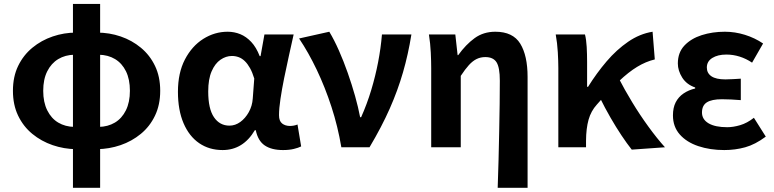

<svg xmlns="http://www.w3.org/2000/svg" viewBox="-20 -731 3844 953"><path d="M357.7 9.4Q297.7 8.7 241.5 -10.5Q185.2 -29.7 140.5 -66.4Q95.9 -103 70 -156.8Q44.2 -210.5 44.2 -280.4Q44.2 -350.3 70 -403.7Q95.9 -457.2 140.5 -494Q185.2 -530.9 241.5 -550Q297.7 -569.2 357.7 -569.2L349.1 -459.4Q303.9 -458.6 269.1 -437.7Q234.4 -416.8 214.5 -377.1Q194.5 -337.4 194.5 -280.4Q194.5 -223.5 214.5 -183.4Q234.4 -143.2 269.1 -122.5Q303.9 -101.9 349.1 -101.1ZM461.6 9.4 470.2 -101.1Q515.5 -101.9 550.2 -122.5Q584.9 -143.2 604.9 -183.4Q624.8 -223.5 624.8 -280.4Q624.8 -337.4 605.3 -377.1Q585.8 -416.8 551.2 -437.7Q516.6 -458.6 470.2 -459.4L461.6 -569.2Q523.1 -569.2 579 -550Q635 -530.9 679.5 -494Q723.9 -457.2 749.5 -403.7Q775.2 -350.3 775.2 -280.4Q775.2 -210.5 749.3 -156.8Q723.5 -103 678.9 -66.4Q634.3 -29.7 578.1 -10.5Q521.9 8.7 461.6 9.4ZM342.1 201.1V-711.4H477V201.1Z M1084.9 13.8Q1018.6 13.8 968.7 -20.3Q918.9 -54.4 891 -119.5Q863.2 -184.6 863.2 -275.5Q863.2 -369.3 897.9 -435.9Q932.6 -502.4 989 -538Q1045.4 -573.5 1110.1 -573.5Q1143 -573.5 1172.6 -561.4Q1202.3 -549.3 1227.2 -522.7Q1252.1 -496.1 1269 -452.4H1273.3L1292.5 -559.8H1437.5Q1426.5 -509.8 1413.9 -453.7Q1401.4 -397.7 1390.3 -342.8Q1379.2 -287.8 1372.1 -240.2Q1364.9 -192.5 1364.9 -159.3Q1364.9 -130.2 1380.4 -118Q1395.9 -105.8 1419.5 -105.8Q1427.9 -105.8 1437.6 -107.5Q1447.3 -109.2 1456.7 -113L1474.8 -4.2Q1460.6 2.9 1438.1 8.3Q1415.5 13.8 1384.5 13.8Q1328.1 13.8 1294.2 -9Q1260.4 -31.8 1249.5 -84.8H1245Q1186.6 13.8 1084.9 13.8ZM1119.1 -107.4Q1147.5 -107.4 1172.6 -125.5Q1197.7 -143.6 1214.9 -174.4Q1232.2 -205.2 1234.6 -242.3L1242 -341.3Q1232.9 -371.4 1221 -392.9Q1209 -414.3 1195.1 -427.7Q1181.1 -441.2 1164.9 -447.2Q1148.6 -453.2 1131 -453.2Q1101.5 -453.2 1074.3 -434.5Q1047.2 -415.8 1030.4 -377Q1013.5 -338.2 1013.5 -277.1Q1013.5 -191 1042 -149.2Q1070.4 -107.4 1119.1 -107.4Z M1674.3 0Q1656.8 -103.8 1625.1 -201Q1593.4 -298.3 1552.2 -384.7Q1511 -471 1464.5 -540L1614.5 -573.5Q1638.7 -533.3 1662.1 -480.5Q1685.5 -427.7 1706 -369.3Q1726.5 -310.9 1742.5 -254.2Q1758.4 -197.5 1767.5 -149.3H1772.5Q1801.7 -214.7 1822.5 -283.7Q1843.3 -352.7 1856.8 -422.6Q1870.3 -492.5 1875.8 -559.8H2022Q2006.1 -461 1980.2 -371.6Q1954.4 -282.3 1914.7 -192.4Q1875.1 -102.5 1814.1 0Z M2450.3 201.1Q2452.9 135.1 2454.6 63Q2456.2 -9 2457.8 -79.8Q2459.4 -150.6 2460.1 -214.8Q2460.9 -278.9 2460.9 -330.9Q2460.9 -396 2444.6 -421.9Q2428.3 -447.7 2388.7 -447.7Q2365.7 -447.7 2346 -438.2Q2326.3 -428.7 2307.6 -408.2Q2288.9 -387.7 2267 -354.4V0H2120.3V-392.9Q2120.3 -426.4 2118.2 -470.4Q2116.1 -514.3 2109 -559.8H2240L2251.4 -457.2H2254.2Q2292.2 -510 2336 -541.8Q2379.8 -573.5 2438.5 -573.5Q2525.9 -573.5 2562.3 -514.3Q2598.7 -455 2598.7 -349.1V201.1Z M2751.3 0V-392.9Q2751.3 -426.4 2748.7 -471.8Q2746.1 -517.1 2738.4 -559.8H2883.6Q2890.1 -534 2892.1 -498.1Q2894.1 -462.3 2894.1 -423V-300.2H2898.9Q2941.3 -368.2 2990.8 -426.2Q3040.3 -484.3 3097.9 -523.8Q3155.4 -563.3 3219.1 -573.5L3230.1 -436.1Q3185.1 -425.2 3142.5 -399.2Q3099.8 -373.3 3052 -327.9Q3004.2 -282.5 2942.7 -212.2Q2913.4 -180 2901.3 -136.7Q2889.2 -93.4 2888.8 -32.6V0ZM3115.7 11.7Q3091.4 -19 3064.7 -59.1Q3037.9 -99.3 3010.3 -147.1Q2982.7 -194.9 2956.4 -248.3L3051.1 -342.4Q3079.4 -287.2 3117.5 -224.3Q3155.5 -161.4 3198.2 -102.8Q3240.8 -44.1 3280.6 0Z M3574.9 13.8Q3504.1 13.8 3446 -5.7Q3387.9 -25.2 3354 -63.7Q3320.2 -102.2 3320.2 -158.2Q3320.2 -196.6 3333.9 -223.3Q3347.7 -250 3372.7 -267Q3397.6 -284 3430.5 -291.8V-296.8Q3387.9 -311.5 3366.2 -345.9Q3344.5 -380.4 3344.5 -415.9Q3344.5 -470.3 3377.2 -505Q3409.9 -539.6 3463 -556.6Q3516.1 -573.5 3577.8 -573.5Q3628.1 -573.5 3677.4 -558.2Q3726.6 -542.9 3767.6 -515.1L3713 -420Q3683.6 -439.8 3651.4 -450Q3619.1 -460.2 3585.1 -460.2Q3542.7 -460.2 3515.5 -443.3Q3488.4 -426.4 3488.4 -396Q3488.4 -367.9 3511.2 -352.4Q3534.1 -336.9 3580.6 -336.9Q3598 -336.9 3617.9 -338.2Q3637.8 -339.5 3657 -340.5V-234Q3632.4 -236 3608.8 -237.2Q3585.2 -238.4 3563.1 -238.4Q3512.8 -238.4 3488.5 -223Q3464.3 -207.6 3464.3 -172.6Q3464.3 -138.3 3497 -118.9Q3529.7 -99.6 3589.8 -99.6Q3619.3 -99.6 3654 -109.8Q3688.6 -120 3722 -146.4L3781 -52.9Q3728.2 -13.5 3678.7 0.1Q3629.2 13.8 3574.9 13.8Z"/></svg>

Font: Shanggu Sans SC VF
Style: Regular
Weight: 250
Designer: GuiWonder
Version: Version 1.021